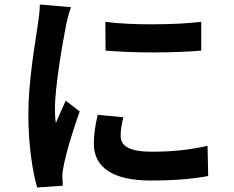

<svg xmlns="http://www.w3.org/2000/svg" viewBox="-20 -795 1040 853"><path d="M157 -775C157 -744 151 -706 147 -678C136 -603 106 -435 106 -286C106 -149 125 -31 145 38L259 30C258 15 258 0 257 -11C257 -74 313 -241 334 -300L272 -348C257 -316 243 -283 228 -248C225 -269 224 -293 224 -312C224 -411 259 -608 272 -675C274 -690 288 -747 296 -763ZM449 -570C513 -565 586 -562 662 -562C738 -562 813 -565 874 -570V-698C818 -691 739 -687 655 -687C579 -687 508 -690 448 -698ZM414 -285C403 -238 397 -197 397 -156C397 -55 476 7 649 7C762 7 841 -1 905 -13L902 -147C815 -128 743 -121 654 -121C554 -121 516 -147 516 -191C516 -218 520 -242 528 -274Z"/></svg>

Font: Spoqa Han Sans Neo Bold
Style: Bold
Weight: 700
Designer: [Spoqa Han Sans Neo] Dong-huui Kim  Younghwa Kang  Yujin Lee  [Noto Sans] Ryoko NISHIZUKA  (kana & ideographs); Paul D. 
Foundry: Spoqa (http://www.spoqa-han-sans.com)
Version: Version 1.000